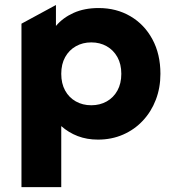

<svg xmlns="http://www.w3.org/2000/svg" viewBox="-20 -558 706 788"><path d="M68.1 210V-460.8L209.6 -537.5V-451.5Q237.8 -485.1 282.1 -505.1Q326.4 -525 384.9 -525Q457.8 -525 515.1 -491.4Q572.5 -457.8 605.4 -396.9Q638.4 -336.1 638.4 -255Q638.4 -197.8 619.6 -148.7Q600.8 -99.6 566.4 -62.9Q532.1 -26.1 485.2 -5.6Q438.2 15 381.9 15Q336.8 15 299.1 0.6Q261.4 -13.8 231.4 -40.5V210ZM354.6 -126Q390.1 -126 418.1 -141.8Q446 -157.5 461.9 -186.4Q477.9 -215.2 477.9 -255Q477.9 -294.8 461.8 -323.7Q445.6 -352.6 417.7 -368.3Q389.8 -384 354.6 -384Q319.5 -384 291.6 -368.3Q263.6 -352.6 247.5 -323.7Q231.4 -294.8 231.4 -255Q231.4 -215.2 247.3 -186.4Q263.2 -157.5 291.2 -141.8Q319.1 -126 354.6 -126Z"/></svg>

Font: Geologica-Sharp
Style: Regular
Weight: 100
Designer: Sindre Bremnes, Frode Helland
Foundry: Monokrom Skriftforlag AS
Version: Version 1.010;gftools[0.9.28]